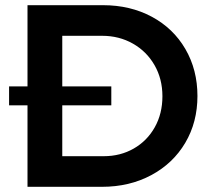

<svg xmlns="http://www.w3.org/2000/svg" viewBox="-20 -720 813 740"><path d="M741 -350Q741 -249 694 -169.5Q647 -90 563 -45Q479 0 373 0H86V-314H15V-387H86V-700H377Q482 -700 565 -655.5Q648 -611 694.5 -531Q741 -451 741 -350ZM606 -349Q606 -416 575.5 -469Q545 -522 492 -552Q439 -582 374 -582H220V-387H409V-314H220V-118H380Q444 -118 495.5 -147.5Q547 -177 576.5 -229.5Q606 -282 606 -349Z"/></svg>

Font: TypoPRO Montserrat Alternates
Style: Regular
Weight: 500
Designer: Julieta Ulanovsky
Foundry: Julieta Ulanovsky
Version: Version 6.001